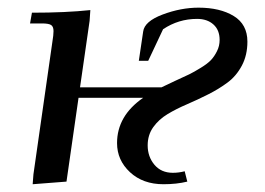

<svg xmlns="http://www.w3.org/2000/svg" viewBox="-20 -472 689 499"><path d="M58.1 -411.1 63 -439Q151.4 -439 214.8 -445.8L212.9 -418L188 -245.1H399.9Q411.6 -251 435.5 -262Q459.5 -272.9 471.7 -278.8Q483.9 -284.7 501.7 -295.7Q519.5 -306.6 528.3 -315.9Q537.1 -325.2 543.9 -338.9Q550.8 -352.5 550.8 -368.2Q550.8 -394 534.7 -408.4Q518.6 -422.9 492.2 -422.9Q443.8 -422.9 403.8 -396L365.2 -314H340.8L352.1 -390.1Q355.5 -416.5 402.8 -434.3Q450.2 -452.1 496.1 -452.1Q551.8 -452.1 587.4 -430.4Q623 -408.7 623 -363.8Q623 -328.6 608.6 -301.5Q594.2 -274.4 571.5 -257.6Q548.8 -240.7 521.2 -226.8Q493.7 -212.9 465.8 -200.9Q438 -189 415.3 -175.3Q392.6 -161.6 378.2 -141.4Q363.8 -121.1 363.8 -94.2Q363.8 -64.9 381.3 -43.9Q398.9 -22.9 429.2 -22.9Q444.8 -22.9 460 -26.9L466.8 0Q439 6.8 404.8 6.8Q351.6 6.8 317.9 -24.4Q284.2 -55.7 284.2 -100.1Q284.2 -170.9 352.1 -217.8H184.1L152.8 0L64.9 6.8L66.9 -19L116.2 -363.8Q119.1 -380.9 119.1 -391.1Q119.1 -402.8 112.8 -407Q106.4 -411.1 88.9 -411.1Z"/></svg>

Font: Dihjauti
Style: Bold Italic
Weight: 700
Italic angle: -9°
Designer: T. Christopher White
Version: Version 3.0.0